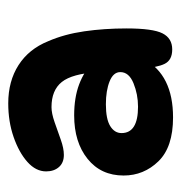

<svg xmlns="http://www.w3.org/2000/svg" viewBox="-7 -821 440 466"><g transform="rotate(-90 213.0 -588.0)"><path d="M326 -390Q300 -390 291 -408.5Q282 -427 280 -464L302 -458Q264 -388 161 -388Q89 -388 54.5 -423.5Q20 -459 20 -508Q20 -563 60.5 -595.5Q101 -628 166 -628Q209 -628 241 -616Q273 -604 295 -582L271 -571Q267 -633 247 -658Q227 -683 186 -683Q171 -683 149.5 -675.5Q128 -668 107 -660.5Q86 -653 70 -653Q51 -653 40.5 -665Q30 -677 30 -696Q30 -721 53 -741.5Q76 -762 113.5 -775Q151 -788 195 -788Q249 -788 288 -763Q327 -738 346 -691Q363 -652 370 -603.5Q377 -555 377 -501Q377 -437 365 -413.5Q353 -390 326 -390ZM187 -473Q217 -473 244 -484Q271 -495 271 -516Q271 -533 248.5 -542Q226 -551 193 -551Q157 -551 140 -540.5Q123 -530 123 -513Q123 -473 187 -473Z"/></g></svg>

Font: DynaPuff
Style: Regular
Weight: 400
Designer: Toshi Omagari, Jennifer Daniel
Foundry: Google Fonts
Version: Version 2.000